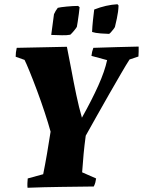

<svg xmlns="http://www.w3.org/2000/svg" viewBox="-20 -881 675 907"><path d="M110 6Q109 -5 109.5 -16Q110 -27 111 -38L184 -58Q193 -102 202 -154.5Q211 -207 219 -259Q208 -299 191 -350.5Q174 -402 155 -453Q136 -504 120 -543Q104 -582 96 -598L54 -613Q54 -633 59 -655Q117 -656 179 -657.5Q241 -659 296 -660Q306 -612 317 -552Q328 -492 340.5 -432.5Q353 -373 367 -325Q414 -409 444.5 -477Q475 -545 486 -597L412 -617Q414 -637 421 -655Q478 -657 533 -658.5Q588 -660 635 -661Q635 -649 635 -637.5Q635 -626 634 -614L592 -600Q577 -577 551.5 -533Q526 -489 495.5 -436Q465 -383 436 -331Q407 -279 385 -240Q379 -196 375 -154Q371 -112 368 -67L434 -38Q433 -29 430.5 -19.5Q428 -10 423 0Q344 1 265.5 2Q187 3 110 6ZM415 -730Q416 -756 419 -784Q422 -812 425 -836Q481 -858 535 -861L540 -855Q539 -825 532 -793.5Q525 -762 523 -754Q522 -751 516 -743Q510 -735 503.5 -728Q497 -721 495 -721Q483 -721 456.5 -723Q430 -725 415 -730ZM222 -716 235 -814Q242 -830 253 -844Q264 -847 295 -850Q326 -853 349 -853L356 -847Q355 -836 352.5 -816Q350 -796 347 -777.5Q344 -759 343 -754Q339 -747 329 -735Q319 -723 312 -717Q297 -714 273 -714.5Q249 -715 222 -716Z"/></svg>

Font: Labrada ExtraBold
Style: Italic
Weight: 800
Italic angle: -7°
Designer: Mercedes Jáuregui
Foundry: Omnibus-Type Team
Version: Version 1.000; ttfautohint (v1.8.4.7-5d5b)